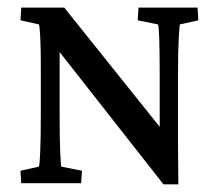

<svg xmlns="http://www.w3.org/2000/svg" viewBox="-20 -480 573 503"><path d="M398.4 -122.6V-280.3Q398.4 -345.2 397.2 -378.7Q396 -412.1 394 -416L340.8 -426.8L342.8 -460H497.6L499.5 -426.8L451.2 -416Q450.2 -412.1 448.2 -378.7Q446.3 -345.2 446.3 -280.3V-105.5Q446.3 -77.1 446.8 -50.8Q447.3 -24.4 447.3 2.9H408.2L110.8 -376L136.2 -377V-184.1Q136.2 -115.7 137.7 -82.3Q139.2 -48.8 140.6 -43.5L194.8 -32.7L192.4 0H35.6L33.7 -32.7L82 -43.5Q84 -48.8 85.4 -83Q86.9 -117.2 86.9 -184.1V-308.6Q86.9 -355.5 85.4 -382.8Q84 -410.2 82 -416L33.7 -426.8L35.6 -460H148.4L418.5 -122.6Z"/></svg>

Font: Lateef
Style: Regular
Weight: 400
Designer: SIL International
Foundry: SIL International
Version: Version 4.200